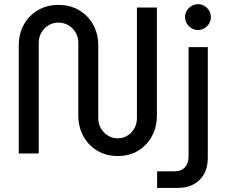

<svg xmlns="http://www.w3.org/2000/svg" viewBox="-20 -736 1094 921"><path d="M544.8 12.4Q489.2 12.4 446.4 -13.3Q403.6 -39 379.6 -83.1Q355.6 -127.2 355.6 -182.2V-530.8Q355.6 -558 342.6 -580Q329.6 -602 308 -614.8Q286.4 -627.6 260.4 -627.6Q234.4 -627.6 212.9 -614.8Q191.4 -602 178.6 -580Q165.8 -558 165.8 -530.8V0H70V-517.8Q70 -573.4 94 -617.2Q118 -661 161 -686.7Q204 -712.4 260.4 -712.4Q317 -712.4 360 -686.7Q403 -661 427.2 -617.2Q451.4 -573.4 451.4 -517.8V-169.2Q451.4 -141.6 464.4 -119.8Q477.4 -98 498.5 -85.2Q519.6 -72.4 544.8 -72.4Q570 -72.4 591 -85.2Q612 -98 624.4 -119.8Q636.8 -141.6 636.8 -169.2V-700H732.6V-182.2Q732.6 -127.2 709 -83.1Q685.4 -39 643.2 -13.3Q601 12.4 544.8 12.4ZM733.6 165.4V86H814.6Q849 86 866.8 66.7Q884.6 47.4 884.6 14V-510H976.8V20.4Q976.8 87.4 938 126.4Q899.1 165.4 831.4 165.4ZM929.6 -592Q904.6 -592 886.1 -610.5Q867.6 -629 867.6 -654Q867.6 -679.4 886.1 -697.7Q904.6 -716 929.6 -716Q955 -716 973.3 -697.7Q991.6 -679.4 991.6 -654Q991.6 -629 973.3 -610.5Q955 -592 929.6 -592Z"/></svg>

Font: MuseoModerno Thin
Style: Regular
Weight: 100
Designer: Pablo Cosgaya, Héctor Gatti, Marcela Romero, and the Authors of The MuseoModerno Project.
Foundry: Omnibus-Type Team
Version: Version 1.003